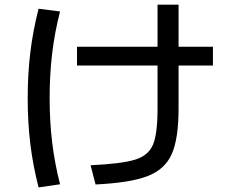

<svg xmlns="http://www.w3.org/2000/svg" viewBox="-20 -777 978 829"><path d="M660.2 -308.6V-494.1H312.5V-575.2H660.2V-756.8H751V-575.2H899.4V-494.1H751V-308.6Q751 -178.2 721.7 -112.1Q692.4 -45.9 617.7 -16.8Q543 12.2 392.6 19.5L371.1 -63.5Q506.3 -69.8 564 -87.9Q621.6 -106 640.9 -153.1Q660.2 -200.2 660.2 -308.6ZM99.6 -353.5Q99.6 -457 110.8 -550Q122.1 -643.1 146.5 -739.3L239.3 -727.5Q215.8 -636.2 205.1 -545.2Q194.3 -454.1 194.3 -353.5Q194.3 -252.9 205.3 -161.9Q216.3 -70.8 239.3 18.6L146.5 32.2Q122.1 -63.5 110.8 -156.2Q99.6 -249 99.6 -353.5Z"/></svg>

Font: Pretendard JP Medium
Style: Regular
Weight: 500
Designer: Base glyphs from Inter by Rasmus Andersson; Hangeul glyphs from Noto Sans CJK(Source Han Sans) by Jang Soo-young and Kan
Foundry: Kil Hyung-jin
Version: Version 1.309